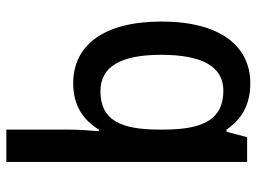

<svg xmlns="http://www.w3.org/2000/svg" viewBox="-122 -678 810 606"><g transform="rotate(-90 283.0 -375.0)"><path d="M177 -568V-760H75V0H153L170 -65H177C208 -20 252 10 323 10C442 10 518 -87 518 -270C518 -453 443 -549 323 -549C253 -549 207 -517 177 -468H172C174 -496 177 -532 177 -568ZM298 -463C376 -463 413 -399 413 -271C413 -142 376 -75 300 -75C209 -75 177 -139 177 -264V-277C177 -398 206 -463 298 -463Z"/></g></svg>

Font: Noto Sans Khmer UI SemiCondensed Medium
Style: Regular
Weight: 500
Width: 4
Designer: Danh Hong and the Monotype Design Team
Foundry: Monotype Imaging Inc.
Version: Version 2.002